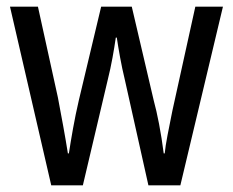

<svg xmlns="http://www.w3.org/2000/svg" viewBox="-20 -608 699 577"><path d="M355 -369Q347 -402 341 -435Q335 -468 331 -495H328Q324 -467 318 -434Q312 -401 304 -369L229 -51H134L10 -588H94L154 -315Q162 -273 170 -229Q178 -185 184 -147H187Q192 -180 199.5 -222Q207 -264 217 -307L284 -588H376L442 -306Q450 -277 458 -235.5Q466 -194 472 -147H475Q477 -168 483.5 -202Q490 -236 498 -275L567 -588H650L522 -51H426Z"/></svg>

Font: Noto Sans Tamil UI Condensed
Style: Regular
Weight: 400
Width: 3
Designer: Jelle Bosma - Monotype Design Team
Foundry: Monotype Imaging Inc.
Version: Version 2.004; ttfautohint (v1.8.4.7-5d5b)